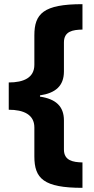

<svg xmlns="http://www.w3.org/2000/svg" viewBox="-20 -739 452 922"><path d="M376 163V41C330 40 287 32 287 -21V-161C287 -229 247 -264 172 -275V-281C246 -292 287 -326 287 -396V-535C287 -589 329 -596 376 -597V-719C188 -719 145 -673 145 -569V-428C145 -366 94 -343 22 -343V-212C93 -212 145 -189 145 -127V12C145 118 189 163 376 163Z"/></svg>

Font: Noto Sans Arabic UI XBd
Style: Regular
Weight: 800
Designer: Monotype Design Team, Nadine Chahine and Nizar Qandah
Foundry: Monotype Imaging Inc.
Version: Version 2.010